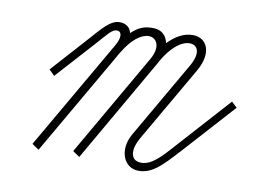

<svg xmlns="http://www.w3.org/2000/svg" viewBox="-62 -588 909 687"><g transform="rotate(10 393.0 -244.0)"><path d="M479 12C529 12 562 -24 616 -83L786 -271L766 -290L592 -97C557 -58 523 -18 484 -18C439 -18 442 -64 464 -102L624 -379C664 -449 638 -499 589 -500C556 -501 526 -484 497 -455C492 -482 473 -499 446 -500C413 -501 392 -494 364 -468C360 -488 344 -500 321 -500C288 -500 261 -466 220 -420L103 -290L123 -270L247 -407C285 -449 298 -469 316 -469C335 -469 338 -447 319 -415L89 -17L114 0L333 -379V-380L343 -396C372 -444 404 -469 433 -469C458 -469 481 -441 452 -390L237 -17L262 0L480 -379L483 -385C514 -440 550 -469 581 -469C610 -469 625 -441 595 -390L434 -111C400 -51 425 12 479 12Z"/></g></svg>

Font: Louise
Style: Regular
Weight: 400
Designer: Ange Degheest & Luna Delabre & Camille Depalle
Foundry: Velvetyne Type Foundry
Version: Version 1.000;FEAKit 1.0